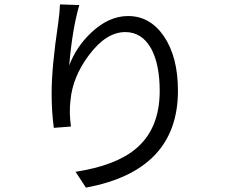

<svg xmlns="http://www.w3.org/2000/svg" viewBox="-20 -809 1040 874"><path d="M341 -786Q309 -676 295 -511Q328 -598 397 -662Q476 -736 563 -736Q663 -736 726 -644Q790 -550 790 -396Q790 -32 371 45L324 -27Q505 -55 596 -130Q707 -221 707 -395Q707 -516 668 -588Q626 -663 550 -663Q463 -663 384 -557Q311 -459 301 -354Q294 -298 303 -233L225 -227Q215 -301 215 -384Q215 -504 245 -704Q252 -755 253 -789Z"/></svg>

Font: KaiGen Gothic CN Regular
Style: Regular
Weight: 400
Designer: Ryoko NISHIZUKA  (kana & ideographs); Paul D. Hunt (Latin, Greek & Cyrillic); Wenlong ZHANG  (bopomofo); Sandoll Communi
Foundry: Adobe Systems Incorporated
Version: Version 1.002.20150501